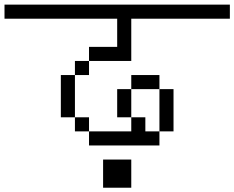

<svg xmlns="http://www.w3.org/2000/svg" viewBox="-20 -708 1040 852"><path d="M1000 -625H562.5V-437.5H375V-500H500V-625H0V-687.5H1000ZM250 -375H312.5V-187.5H250ZM312.5 -187.5H375V-125H312.5ZM312.5 -437.5H375V-375H312.5ZM375 -125H562.5V-187.5H625V-125H687.5V-62.5H375ZM437.5 0H562.5V125H437.5ZM500 -312.5H562.5V-187.5H500ZM562.5 -375H687.5V-312.5H562.5ZM687.5 -312.5H750V-125H687.5Z"/></svg>

Font: 寒蝉点阵体 16px
Style: Regular
Weight: 400
Designer: Designed by Warren2060
Foundry: ChillType
Version: Version 1.000